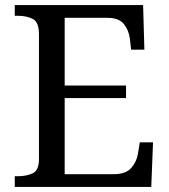

<svg xmlns="http://www.w3.org/2000/svg" viewBox="-20 -734 663 754"><path d="M38 0V-42H51Q84 -42 108.5 -53.5Q133 -65 133 -109V-600Q133 -647 109 -659.5Q85 -672 51 -672H38V-714H542L547 -539H495L490 -582Q486 -615 466.5 -639.5Q447 -664 402 -664H234V-398H475V-349H234V-50H427Q474 -50 495.5 -74.5Q517 -99 522 -132L529 -175H581L574 0Z"/></svg>

Font: Noto Serif Dives Akuru
Style: Regular
Weight: 400
Designer: Fernando Caro
Foundry: Fernando Caro
Version: Version 2.000; ttfautohint (v1.8.4.7-5d5b)